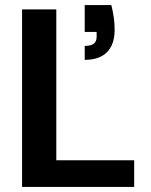

<svg xmlns="http://www.w3.org/2000/svg" viewBox="-20 -737 595 757"><path d="M67 0V-700H202V-105H509V0ZM314 -501V-556Q338 -556 349.5 -564.5Q361 -573 361 -592V-611H314V-717H419Q426 -688 429 -665.5Q432 -643 432 -619Q432 -562 402 -531.5Q372 -501 314 -501Z"/></svg>

Font: DM Sans 24pt
Style: Bold
Weight: 700
Designer: Colophon Foundry, Jonny Pinhorn
Foundry: Colophon Foundry
Version: Version 4.004;gftools[0.9.30]